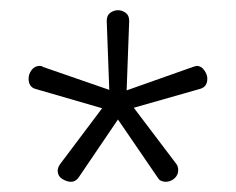

<svg xmlns="http://www.w3.org/2000/svg" viewBox="-20 -751 462 376"><path d="M326 -429Q329 -424 329 -418Q329 -408 321.5 -401.5Q314 -395 304 -395Q301 -395 296.5 -396.5Q292 -398 289 -403L211 -517L133 -402Q127 -395 119 -395Q111 -395 102 -400.5Q93 -406 93 -417Q93 -423 98 -430L180 -539L49 -577Q36 -581 36 -597Q36 -606 42 -614Q48 -622 58 -622Q62 -622 64 -620L194 -575L189 -710Q189 -721 196 -726Q203 -731 211 -731Q219 -731 226 -726Q233 -721 233 -710L228 -574L358 -620Q364 -622 365 -622Q374 -622 380 -613.5Q386 -605 386 -597Q386 -581 372 -577L242 -540Z"/></svg>

Font: AkaAcidDosis
Style: Light
Weight: 300
Designer: Edgar Tolentino, Pablo Impallari, Igino Marini, Aka-Acid
Foundry: Edgar Tolentino, Pablo Impallari, Igino Marini, Aka-Acid
Version: Version 1.007